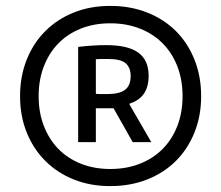

<svg xmlns="http://www.w3.org/2000/svg" viewBox="-20 -773 749 651"><path d="M245 -614Q296 -620 340 -620Q414 -620 449 -594.5Q484 -569 484 -516Q484 -442 420 -422L419 -419L493 -291H430L365 -406H305V-291H245ZM342 -454Q385 -454 404 -468.5Q423 -483 423 -515Q423 -544 406 -558.5Q389 -573 347 -573Q340 -573 326.5 -573Q313 -573 305 -572V-455Q310 -454 322 -454Q334 -454 342 -454ZM354 -142Q286 -142 230 -164.5Q174 -187 133.5 -227.5Q93 -268 70.5 -324Q48 -380 48 -447Q48 -514 70.5 -570.5Q93 -627 133.5 -667.5Q174 -708 230 -730.5Q286 -753 354 -753Q422 -753 479 -730.5Q536 -708 576.5 -667.5Q617 -627 639.5 -570.5Q662 -514 662 -447Q662 -380 639.5 -324Q617 -268 576.5 -227.5Q536 -187 479 -164.5Q422 -142 354 -142ZM354 -200Q409 -200 454.5 -218Q500 -236 532 -268.5Q564 -301 581.5 -346.5Q599 -392 599 -447Q599 -502 581.5 -547.5Q564 -593 532 -625.5Q500 -658 454.5 -676Q409 -694 354 -694Q299 -694 254 -676Q209 -658 177.5 -625.5Q146 -593 128.5 -547.5Q111 -502 111 -447Q111 -392 128.5 -346.5Q146 -301 177.5 -268.5Q209 -236 254 -218Q299 -200 354 -200Z"/></svg>

Font: Encode Sans Normal
Style: SemiBold
Weight: 600
Designer: Pablo Impallari, Andres Torresi
Foundry: Pablo Impallari, Andres Torresi
Version: Version 1.000; ttfautohint (v1.00) -l 8 -r 50 -G 200 -x 14 -